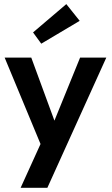

<svg xmlns="http://www.w3.org/2000/svg" viewBox="-20 -684 534 912"><path d="M176 -476.5 137 -530 295 -664.5 358.5 -585ZM238.5 -111 360.5 -410.5H485L205 208H78L172.5 0L2 -410.5H128.5Z"/></svg>

Font: League Spartan SemiBold
Style: Regular
Weight: 600
Foundry: The League of Moveable Type
Version: Version 2.002